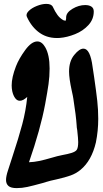

<svg xmlns="http://www.w3.org/2000/svg" viewBox="-20 -1007 530 987"><path d="M118 -143 115 -136ZM464 -610Q475 -534 480 -488.5Q485 -443 485 -396Q485 -335 473 -275Q451 -181 394 -134Q371 -115 343 -105Q315 -95 271 -85Q252 -81 240 -78Q227 -75 217 -71.5Q207 -68 199 -66Q148 -52 120.5 -46Q93 -40 66 -40Q36 -40 23.5 -51Q11 -62 11 -82Q11 -101 21 -131Q26 -147 44 -202Q76 -299 94.5 -368.5Q113 -438 120 -509Q99 -489 82 -489Q68 -489 58 -502.5Q48 -516 43 -538Q40 -553 40 -568Q40 -609 62 -666Q77 -705 109.5 -749.5Q142 -794 172 -794Q195 -794 212 -765Q235 -726 235 -655Q235 -614 229.5 -575Q224 -536 212 -471Q188 -343 129 -173Q155 -174 181.5 -179.5Q208 -185 249 -197L274 -204Q281 -206 301 -210Q329 -215 348 -221Q367 -227 374 -236Q382 -247 382 -277Q382 -293 377 -338Q374 -353 374 -363Q371 -411 357 -500Q356 -509 349 -540Q335 -604 335 -639Q335 -693 362 -725Q388 -757 409 -757Q444 -757 456 -663Q458 -646 464 -610ZM418 -981Q438 -981 450 -973Q462 -965 462 -948Q462 -908 434.5 -878Q407 -848 366 -831.5Q325 -815 287 -812Q228 -808 185.5 -837Q143 -866 118 -921Q112 -935 127.5 -950.5Q143 -966 169.5 -976.5Q196 -987 218 -987Q245 -987 252 -971Q263 -947 275.5 -930Q288 -913 306 -903Q307 -903 310 -902Q313 -901 317 -900Q321 -909 320 -919Q321 -943 353 -962Q385 -981 418 -981Z"/></svg>

Font: Sedgwick Ave Display
Style: Regular
Weight: 400
Designer: Kevin Burke, Pedro Vergani
Foundry: Google, Inc.
Version: Version 1.000